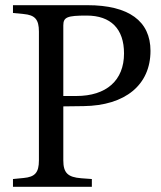

<svg xmlns="http://www.w3.org/2000/svg" viewBox="-20 -720 619 740"><path d="M30 0H334V-30L293 -33C241 -37 224 -54 224 -102V-310L302 -311C463 -313 560 -393 560 -524C560 -639 476 -700 317 -700H30V-670L71 -666C115 -662 130 -645 130 -598V-102C130 -55 115 -38 71 -34L30 -30ZM314 -660C407 -660 458 -609 458 -514C458 -410 390 -350 274 -350H224V-622C224 -654 239 -660 314 -660Z"/></svg>

Font: Hedvig Letters Serif 24pt
Style: Regular
Weight: 400
Designer: Alexander Örn & Tor Weibull
Foundry: Kanon Foundry
Version: Version 1.000